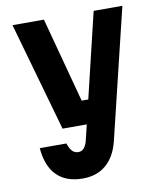

<svg xmlns="http://www.w3.org/2000/svg" viewBox="-91 -688 831 981"><g transform="rotate(-10 325.0 -198.0)"><path d="M41 -615H204L322 -174H402L373 -50H201ZM611 -615 447 63Q427 139 379.5 179Q332 219 260 219Q174 219 125.5 171Q77 123 69 28H207Q217 57 229.5 69.5Q242 82 260 82Q278 82 289.5 69Q301 56 308 28L462 -615Z"/></g></svg>

Font: Martian Mono SemiCondensed
Style: Bold
Weight: 700
Width: 4
Designer: Roman Shamin
Foundry: Evil Martians
Version: Version 1.000